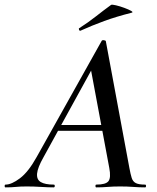

<svg xmlns="http://www.w3.org/2000/svg" viewBox="-58 -811 681 831"><path d="M-34 0Q-38 0 -38 -6Q-38 -12 -34 -12Q-8 -12 28.5 -39.5Q65 -67 101 -132L382 -634Q384 -638 391.5 -637Q399 -636 400 -633L502 -84Q507 -57 512 -41Q517 -25 530 -18.5Q543 -12 570 -12Q574 -12 574 -6Q574 0 570 0Q545 0 519 -2Q493 -4 462 -4Q432 -4 408 -2Q384 0 359 0Q355 0 355 -6Q355 -12 359 -12Q400 -12 411.5 -27Q423 -42 415 -84L333 -523L379 -583L130 -130Q105 -86 102.5 -60Q100 -34 118.5 -23Q137 -12 175 -12Q179 -12 179 -6Q179 0 174 0Q152 0 120 -2Q88 -4 58 -4Q29 -4 10.5 -2Q-8 0 -34 0ZM179 -245 194 -270H411L413 -245ZM290 -678Q286 -677 284 -682.5Q282 -688 285 -689Q324 -714 357 -740Q390 -766 423 -790Q427 -792 444 -788Q461 -784 480 -777Q499 -770 509.5 -764Q520 -758 512 -756Q445 -739 393 -720Q341 -701 290 -678Z"/></svg>

Font: Cormorant Infant Light SemiBold
Style: Italic
Weight: 600
Italic angle: -10°
Version: Version 4.001